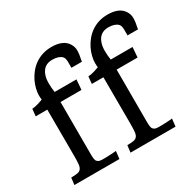

<svg xmlns="http://www.w3.org/2000/svg" viewBox="-178 -1037 1253 1233"><g transform="rotate(-30 449.0 -421.0)"><path d="M223.1 -506.3 223.6 -120.1Q223.6 -75.7 232.4 -65.9Q241.2 -56.2 252.2 -54Q263.2 -51.8 273.4 -51.8Q283.7 -51.8 294.4 -52Q305.2 -52.2 319.3 -52.7Q352.1 -53.7 374 -56.6L367.7 0H33.7L40 -51.8Q70.8 -51.8 87.9 -55.2Q105 -58.6 113.5 -70.3Q122.1 -82 124 -104.2Q126 -126.5 126 -163.6L125 -506.3H39.1L44.4 -559.1Q66.4 -560.5 93.3 -568.8Q120.1 -577.1 126 -580.1Q124 -593.8 124 -613.8Q124 -633.8 130.6 -661.4Q137.2 -689 150.1 -714.8Q163.1 -740.7 181.9 -763.9Q200.7 -787.1 225.6 -804.7Q279.3 -841.8 348.1 -841.8Q436.5 -841.8 467.8 -789.1Q481.9 -765.6 481.9 -740.7Q481.9 -710.4 472.7 -670.4L471.2 -661.6H393.6V-703.6Q393.6 -734.9 380.9 -746.6Q358.4 -768.1 311.5 -768.1Q246.6 -768.1 225.6 -705.1Q217.3 -681.6 217.3 -647.9Q217.3 -614.3 222.7 -581.1H384.3L378.4 -506.3ZM639.2 -506.3 639.6 -120.1Q639.6 -75.7 648.4 -65.9Q657.2 -56.2 668.2 -54Q679.2 -51.8 689.5 -51.8Q699.7 -51.8 710.4 -52Q721.2 -52.2 735.4 -52.7Q768.1 -53.7 790 -56.6L783.7 0H449.7L456.1 -51.8Q486.8 -51.8 503.9 -55.2Q521 -58.6 529.5 -70.3Q538.1 -82 540 -104.2Q542 -126.5 542 -163.6L541 -506.3H455.1L460.4 -559.1Q482.4 -560.5 509.3 -568.8Q536.1 -577.1 542 -580.1Q540 -593.8 540 -613.8Q540 -633.8 546.6 -661.4Q553.2 -689 566.2 -714.8Q579.1 -740.7 597.9 -763.9Q616.7 -787.1 641.6 -804.7Q695.3 -841.8 764.2 -841.8Q852.5 -841.8 883.8 -789.1Q897.9 -765.6 897.9 -740.7Q897.9 -710.4 888.7 -670.4L887.2 -661.6H809.6V-703.6Q809.6 -734.9 796.9 -746.6Q774.4 -768.1 727.5 -768.1Q662.6 -768.1 641.6 -705.1Q633.3 -681.6 633.3 -647.9Q633.3 -614.3 638.7 -581.1H800.3L794.4 -506.3Z"/></g></svg>

Font: HeadlandOne
Style: Regular
Weight: 400
Designer: Gary Lonergan
Foundry: Sorkin Type Co.
Version: Version 1.002